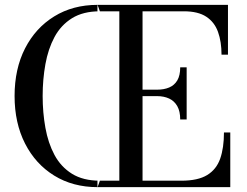

<svg xmlns="http://www.w3.org/2000/svg" viewBox="-20 -770 1018 790"><path d="M391 -723.5ZM155.5 -375Q155.5 -443 166.8 -505.8Q178 -568.5 204.2 -617.5Q230.5 -666.5 276.2 -695Q322 -723.5 391 -723.5L381.5 -750Q280 -750 203 -702.5Q126 -655 83 -570.8Q40 -486.5 40 -375Q40 -264 83 -179.5Q126 -95 203 -47.5Q280 0 381.5 0L391 -26.5Q322 -26.5 276.2 -55Q230.5 -83.5 204.2 -132.5Q178 -181.5 166.8 -244.2Q155.5 -307 155.5 -375ZM381 0V-26.5H471V-723.5H381V-750H918V-545H891.5Q891.5 -598.5 877 -638.8Q862.5 -679 828.8 -701.2Q795 -723.5 736.5 -723.5H566.5V-26.5H726Q794.5 -26.5 832.5 -49.8Q870.5 -73 886 -117.2Q901.5 -161.5 901.5 -225H927.5V0ZM721.5 -278.5Q721.5 -312 709.5 -333.2Q697.5 -354.5 676 -364.5Q654.5 -374.5 626 -374.5H549V-401H626Q654.5 -401 676 -410Q697.5 -419 709.5 -439.2Q721.5 -459.5 721.5 -493H748V-278.5Z"/></svg>

Font: Bodoni Moda 9pt
Style: Regular
Weight: 400
Designer: Owen Earl
Foundry: indestructible type
Version: Version 2.005